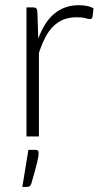

<svg xmlns="http://www.w3.org/2000/svg" viewBox="-20 -526 394 740"><path d="M127.5 -377.5Q139 -408 153.8 -431.8Q168.5 -455.5 187.8 -472Q207 -488.5 230.8 -497.2Q254.5 -506 283.5 -506Q299 -506 314 -503.2Q329 -500.5 340.5 -493.5L336.5 -460.5Q334 -452.5 327 -452.5Q321 -452.5 308.8 -456Q296.5 -459.5 276.5 -459.5Q247.5 -459.5 225.2 -450.8Q203 -442 185.2 -424.5Q167.5 -407 154.2 -381.2Q141 -355.5 130 -322V0H82V-497.5H107.5Q116 -497.5 119.5 -494Q123 -490.5 124 -482ZM117 51.5Q124.5 51.5 126.8 55.2Q129 59 129 65Q129 70.5 127.5 79.5Q126 88.5 122.5 102.5Q119 116.5 113.8 136.2Q108.5 156 100.5 182.5Q98 189.5 93.8 192Q89.5 194.5 82 194.5H66L89.5 51.5Z"/></svg>

Font: Lato 2
Style: Regular
Weight: 300
Designer: Lukasz Dziedzic with Adam Twardoch and Botio Nikoltchev
Foundry: tyPoland Lukasz Dziedzic
Version: Version 2.015; 2015-08-06; http://www.latofonts.com/